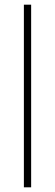

<svg xmlns="http://www.w3.org/2000/svg" viewBox="-20 -800 235 820"><path d="M82 -780V0H113V-780Z"/></svg>

Font: Jost ExtraLight
Style: Regular
Weight: 250
Version: Version 3.710